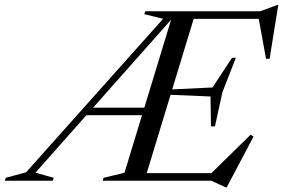

<svg xmlns="http://www.w3.org/2000/svg" viewBox="-108 -752 1178 799"><path d="M39.5 -33.5 115.5 -12 112 0H-87.5L-84 -12L0.5 -35L571 -674L492.5 -693L496.5 -705H707.5L493 0H319.5L323 -12L410 -33L608.5 -684.5L614 -681ZM831 27.5 771 0H428.5L439 -31.5H841.5L762.5 -22.5L935 -191.5L947 -183.5L835.5 27.5ZM247 -272.5 257.5 -304H523L513 -272.5ZM770 -226 768 -350.5 540.5 -360 546 -377 776.5 -388 857.5 -511.5H873.5L817.5 -368L786.5 -226ZM999 -507.5 967 -683.5 1020 -673.5H634L644 -705H975L1046 -731.5H1050L1014 -507.5Z"/></svg>

Font: Newsreader 60pt
Style: Italic
Weight: 400
Italic angle: -17°
Designer: Hugues Gentile
Foundry: Production Type
Version: Version 1.003